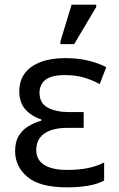

<svg xmlns="http://www.w3.org/2000/svg" viewBox="-20 -796 510 826"><path d="M268 10Q152 10 98.5 -34.5Q45 -79 45 -146Q45 -186 60.5 -211.5Q76 -237 101.5 -252.5Q127 -268 158 -277V-282Q115 -296 89 -325.5Q63 -355 63 -403Q63 -449 86.5 -480.5Q110 -512 154.5 -529Q199 -546 261 -546Q317 -546 362.5 -534.5Q408 -523 437 -507L409 -434Q377 -452 340.5 -462.5Q304 -473 261 -473Q201 -473 175.5 -452.5Q150 -432 150 -397Q150 -351 186.5 -332.5Q223 -314 271 -314H340V-246H271Q227 -246 197 -235Q167 -224 151.5 -203Q136 -182 136 -151Q136 -108 170.5 -86.5Q205 -65 268 -65Q320 -65 358.5 -73Q397 -81 428 -97V-19Q397 -3 356 3.5Q315 10 268 10ZM240 -606V-618L288 -776H394V-766L299 -606Z"/></svg>

Font: Noto Sans Ambassadori
Style: Regular
Weight: 400
Designer: Monotype Design Team
Foundry: Monotype Imaging Inc.
Version: Version 2.013